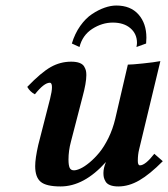

<svg xmlns="http://www.w3.org/2000/svg" viewBox="-20 -668 612 698"><path d="M279.8 -314.9 237.8 -152.8Q229 -120.1 229 -87.9Q229 -67.4 233.2 -58.1Q237.3 -48.8 249 -48.8Q258.3 -48.8 272.7 -55.4Q287.1 -62 305.4 -77.1Q323.7 -92.3 341.1 -113.3Q358.4 -134.3 374.3 -166.5Q390.1 -198.7 398.9 -235.8L444.8 -433.1Q459.5 -433.1 499.5 -437.3Q539.6 -441.4 563 -445.8L485.8 -125Q481 -106 481 -83Q481 -66.9 488.8 -66.9Q508.3 -66.9 541 -108.9L571.8 -82Q524.4 -34.2 486.3 -12.2Q448.2 9.8 410.2 9.8Q392.1 9.8 380.4 5.1Q368.7 0.5 363.8 -8.1Q358.9 -16.6 357.4 -23.4Q356 -30.3 356 -39.1Q356 -57.1 365.2 -79.1Q285.6 9.8 200.2 9.8Q147.9 9.8 127.9 -7.1Q107.9 -23.9 107.9 -64Q107.9 -91.8 119.1 -141.1L162.1 -309.1Q168.9 -335.9 168.9 -351.1Q168.9 -367.2 161.1 -367.2Q140.1 -367.2 106.9 -325.2Q89.4 -334 79.1 -352.1Q129.9 -404.8 164.6 -424.3Q199.2 -443.8 238.8 -443.8Q257.3 -443.8 269.3 -439.2Q281.2 -434.6 286.1 -426Q291 -417.5 292.5 -410.6Q293.9 -403.8 293.9 -395Q293.9 -366.7 279.8 -314.9ZM476.1 -497.1Q478 -506.8 478 -512.2Q478 -544.9 454.1 -565.4Q430.2 -585.9 390.1 -585.9Q351.1 -585.9 315.4 -563Q279.8 -540 269 -497.1L241.2 -509.8Q252 -545.9 271.7 -573.7Q291.5 -601.6 314.7 -616.9Q337.9 -632.3 360.4 -640.1Q382.8 -647.9 402.8 -647.9Q454.6 -647.9 483.4 -615.5Q512.2 -583 512.2 -530.8Q512.2 -527.3 511.7 -520.5Q511.2 -513.7 511.2 -509.8Z"/></svg>

Font: Linux Libertine
Style: Bold Italic
Weight: 700
Italic angle: -11.5°
Designer: Philipp H. Poll
Foundry: Philipp H. Poll
Version: Version 4.0.5